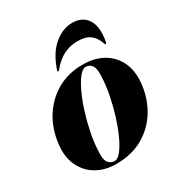

<svg xmlns="http://www.w3.org/2000/svg" viewBox="-158 -752 811 869"><g transform="rotate(-30 248.0 -317.0)"><path d="M294.5 -456.5Q355.5 -456 399.5 -429.8Q443.5 -403.5 464.8 -356.5Q486 -309.5 478.5 -246Q470.5 -175.5 435.5 -117.5Q400.5 -59.5 340.8 -25Q281 9.5 199.5 9.5Q142 9.5 98.2 -15.8Q54.5 -41 32.2 -87.8Q10 -134.5 17.5 -198.5Q26 -273.5 62.8 -332Q99.5 -390.5 158.8 -424Q218 -457.5 294.5 -456.5ZM199.5 -6Q216.5 -6 235 -29.8Q253.5 -53.5 271 -92.2Q288.5 -131 303 -177.8Q317.5 -224.5 326.8 -271.5Q336 -318.5 338 -357Q342 -404 330.8 -422Q319.5 -440 299.5 -441Q282 -441.5 263.2 -418Q244.5 -394.5 226.5 -355.8Q208.5 -317 193.8 -270Q179 -223 169.5 -175.5Q160 -128 158 -88Q154 -40 166.2 -23Q178.5 -6 199.5 -6ZM323.5 -560Q285 -560 251.5 -543.5Q218 -527 187 -489Q184 -485 181 -485Q176 -485 178.5 -492Q204 -568 249 -606Q294 -644 345 -644Q397 -644 422.2 -606Q447.5 -568 434 -492Q433 -485 428 -485Q424.5 -485 424 -489Q413 -524 390 -542Q367 -560 323.5 -560Z"/></g></svg>

Font: Fraunces 144pt
Style: Bold Italic
Weight: 700
Italic angle: -16°
Version: Version 1.000;[b76b70a41]